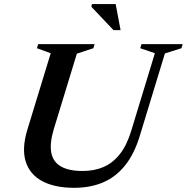

<svg xmlns="http://www.w3.org/2000/svg" viewBox="-20 -886 894 918"><path d="M237 -268Q217 -201 225.2 -156.5Q233.5 -112 271.2 -90.2Q309 -68.5 375.5 -68.5Q430 -68.5 474.2 -87.2Q518.5 -106 552.5 -148.5Q586.5 -191 608 -262.5L720.5 -631.5L650.5 -655.5L656.5 -675H853.5L847.5 -655.5L768.5 -630.5L649 -238.5Q623 -151.5 578.8 -96Q534.5 -40.5 473.5 -14.2Q412.5 12 334.5 12Q241.5 12 181.8 -20Q122 -52 102.8 -114.2Q83.5 -176.5 111 -266.5L222.5 -631.5L156.5 -655.5L162.5 -675H432.5L426.5 -655.5L347.5 -629.5ZM556.5 -742H522.5L417 -853.5L419.5 -866.5H533Z"/></svg>

Font: Newsreader 24pt SemiBold
Style: Italic
Weight: 600
Italic angle: -17°
Designer: Hugues Gentile
Foundry: Production Type
Version: Version 1.003